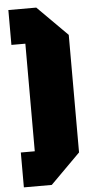

<svg xmlns="http://www.w3.org/2000/svg" viewBox="-60 -785 470 960"><g transform="rotate(-5 175.0 -305.0)"><path d="M310 -600V-10L160 140H20V-35H90V-575H20V-750H160Z"/></g></svg>

Font: Tektur Black
Style: Regular
Weight: 900
Designer: Adam Jagosz
Foundry: Adam Jagosz
Version: Version 1.005;gftools[0.9.30]